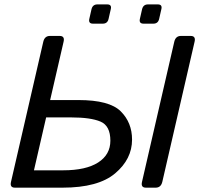

<svg xmlns="http://www.w3.org/2000/svg" viewBox="-20 -866 919 886"><path d="M653.3 0Q628.9 0 635.3 -26.9L784.2 -673.3Q790.5 -700.2 814.9 -700.2H859.9Q884.3 -700.2 877.9 -673.3L729 -26.9Q722.7 0 698.2 0ZM48.8 0Q24.4 0 30.8 -26.9L179.7 -673.3Q186 -700.2 210.4 -700.2H255.4Q279.8 -700.2 273.4 -673.3L211.4 -404.3H342.3Q484.9 -404.3 537.1 -352.3Q589.4 -300.3 589.4 -221.7Q589.4 -131.8 511.2 -65.9Q433.1 0 268.6 0ZM136.7 -80.1H271.5Q376.5 -80.1 432.9 -116.2Q489.3 -152.3 489.3 -216.8Q489.3 -285.6 443.8 -304.9Q398.4 -324.2 308.1 -324.2H192.9ZM409.2 -756.8Q387.2 -756.8 392.1 -778.8L402.3 -823.7Q407.7 -845.7 429.7 -845.7H474.6Q496.6 -845.7 491.2 -823.7L481 -778.8Q476.1 -756.8 454.1 -756.8ZM642.6 -756.8Q620.6 -756.8 625.5 -778.8L635.7 -823.7Q641.1 -845.7 663.1 -845.7H708Q730 -845.7 724.6 -823.7L714.4 -778.8Q709.5 -756.8 687.5 -756.8Z"/></svg>

Font: Istok
Style: Italic
Weight: 500
Italic angle: -13°
Designer: Andrey V. Panov
Foundry: Andrey V. Panov
Version: Version 1.0.3